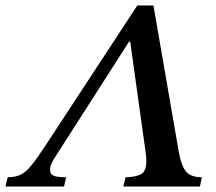

<svg xmlns="http://www.w3.org/2000/svg" viewBox="-78 -682 791 702"><path d="M156 0H-58L-50 -34Q-23 -34 -4 -42.5Q15 -51 36 -76.5Q57 -102 91 -154L424 -662H483L576 -125Q585 -76 602 -55Q619 -34 660 -34L653 0H373L381 -34Q412 -34 434.5 -43.5Q457 -53 457 -92Q457 -104 455.5 -117Q454 -130 453 -136L398 -530H394L132 -121Q122 -106 113.5 -91Q105 -76 105 -61Q105 -45 118 -39.5Q131 -34 164 -34Z"/></svg>

Font: STIX Two Text Medium
Style: Italic
Weight: 500
Italic angle: -12°
Designer: Ross Mills, John Hudson & Paul Hanslow, Tiro Typeworks Ltd; with prior portions MicroPress Inc. and Coen Hoffman, Elsevi
Foundry: Tiro Typeworks Ltd
Version: Version 2.13 b171